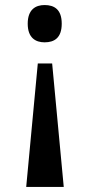

<svg xmlns="http://www.w3.org/2000/svg" viewBox="-20 -562 358 762"><path d="M157 -542C121 -542 90 -524 90 -468C90 -412 121 -394 157 -394C196 -394 225 -412 225 -468C225 -524 196 -542 157 -542ZM187 -310H130L84 180H233Z"/></svg>

Font: Noto Serif Myanmar ExtraCondensed
Style: Bold
Weight: 700
Width: 2
Designer: Ben Mitchell and the Monotype Design Team
Foundry: Monotype Imaging Inc.
Version: Version 2.106